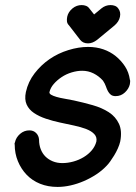

<svg xmlns="http://www.w3.org/2000/svg" viewBox="-20 -737 537 757"><path d="M252 -637Q245 -644 244 -652.5Q243 -661 245 -671Q249 -690 266 -704Q282 -717 302 -717Q311 -717 319 -714Q327 -711 332 -704L351 -680L380 -704Q396 -717 416 -717Q425 -717 433 -714Q441 -711 446 -704Q457 -690 453 -671Q451 -661 445.5 -652.5Q440 -644 432 -637L363 -580Q345 -566 327 -566Q307 -566 296 -580ZM492 -423Q494 -419 493 -414Q492 -409 492 -405Q488 -387 472.5 -372.5Q457 -358 436 -358Q424 -358 417 -363.5Q410 -369 405.5 -377.5Q401 -386 397.5 -396.5Q394 -407 386 -419Q370 -437 349 -447.5Q328 -458 304 -458Q284 -458 262.5 -451.5Q241 -445 223 -433Q205 -421 192 -406Q179 -391 175 -374Q174 -368 181.5 -363.5Q189 -359 202.5 -355Q216 -351 234 -348Q252 -345 271 -341Q308 -333 345 -322.5Q382 -312 409 -294.5Q436 -277 449 -249Q462 -221 454 -179Q451 -166 444.5 -151.5Q438 -137 430 -124Q422 -111 414.5 -100.5Q407 -90 400 -83Q382 -64 359 -49Q336 -34 310.5 -23Q285 -12 258.5 -6Q232 0 207 0Q169 0 138 -12.5Q107 -25 85 -48Q63 -71 50.5 -101.5Q38 -132 38 -167Q37 -169 37.5 -171.5Q38 -174 39 -176Q43 -195 59 -209Q75 -223 96 -223Q112 -223 122.5 -212.5Q133 -202 134 -186Q134 -166 140.5 -149Q147 -132 159 -120Q171 -108 188 -101Q205 -94 226 -94Q247 -94 269 -100Q291 -106 310 -117.5Q329 -129 342 -144.5Q355 -160 360 -179Q363 -196 352 -208Q341 -220 320.5 -228Q300 -236 272 -242L216 -254Q188 -260 161 -269Q134 -278 114 -291.5Q94 -305 85 -325Q76 -345 82 -374Q91 -415 116.5 -448Q142 -481 175.5 -504Q209 -527 249.5 -539.5Q290 -552 327 -552Q360 -552 387.5 -542.5Q415 -533 436.5 -515.5Q458 -498 473 -475Q488 -452 492 -423Z"/></svg>

Font: VDS
Style: Italic
Weight: 400
Designer: artmaker
Foundry: artmaker
Version: Version 1.000 2009 initial release